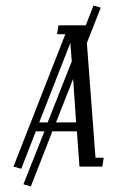

<svg xmlns="http://www.w3.org/2000/svg" viewBox="-20 -604 420 696"><path d="M28.8 0 216.8 -480H187L191.9 -512.2H291L318.8 -584L345.2 -576.2L294.9 -448.2L326.2 -32.2H356L351.1 0H268.1L258.8 -127.9H169.9L91.8 71.8L64.9 64L141.1 -127.9H109.9L57.1 7.8ZM122.1 -160.2H152.8L240.2 -381.8L234.9 -448.2ZM183.1 -160.2H255.9L245.1 -317.9Z"/></svg>

Font: Gawaa
Style: Italic
Weight: 400
Designer: T. Christopher White
Version: Version 1.0